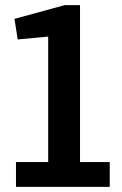

<svg xmlns="http://www.w3.org/2000/svg" viewBox="-20 -731 477 751"><path d="M42.5 -97.2H168.5V-587.9L49.3 -576.7L36.6 -657.2L232.9 -710.9H293V-97.2H409.2V0H42.5Z"/></svg>

Font: Ufes Sans SemiBold
Style: Regular
Weight: 600
Designer: Ricardo Esteves & Filipe Motta
Foundry: ProDesignUfes - Ricardo Esteves, Filipe Motta (This is a derivative work, based on Roboto family, by Christian Robertson
Version: Version 2.0